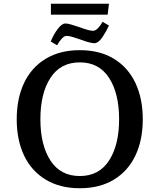

<svg xmlns="http://www.w3.org/2000/svg" viewBox="-20 -987 849 1022"><path d="M69 -352Q69 -462 108 -545Q147 -628 223 -674Q299 -720 405 -720Q511 -720 586.5 -674Q662 -628 701 -545Q740 -462 740 -352Q740 -242 701 -159.5Q662 -77 586.5 -31Q511 15 405 15Q299 15 223 -31Q147 -77 108 -159.5Q69 -242 69 -352ZM614 -352Q614 -490 560.5 -572.5Q507 -655 405 -655Q302 -655 248.5 -572.5Q195 -490 195 -352Q195 -215 248.5 -132.5Q302 -50 405 -50Q507 -50 560.5 -132.5Q614 -215 614 -352ZM328 -862Q340 -862 360 -856Q380 -850 401 -843Q455 -823 475 -823Q488 -823 502 -837.5Q516 -852 526 -871L560 -851Q547 -822 525.5 -789.5Q504 -757 481 -757Q461 -757 407 -777Q387 -784 367 -790Q347 -796 335 -796Q322 -796 308 -780.5Q294 -765 284 -746L250 -766Q265 -803 287 -832.5Q309 -862 328 -862ZM251 -967H560L553 -909H251Z"/></svg>

Font: Andada Pro SemiBold
Style: Regular
Weight: 600
Designer: Carolina Giovagnoli
Foundry: Huerta Tipografica
Version: Version 3.005